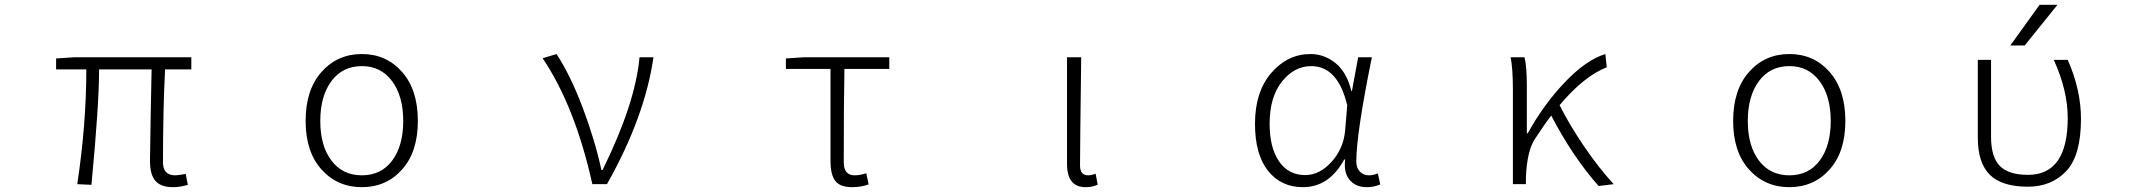

<svg xmlns="http://www.w3.org/2000/svg" viewBox="-20 -774 9040 807"><path d="M707 12.7Q656.2 12.7 633.3 -13.7Q610.4 -40 610.4 -97.7Q610.4 -134.8 613.3 -283.7Q616.2 -432.6 617.2 -482.4H396.5Q396.5 -334 364.3 2.9L304.7 0Q342.8 -251 342.8 -482.4H215.8V-528.3L290 -533.2H784.2V-482.4H673.8Q665 -310.5 665 -91.8Q665 -37.1 716.8 -37.1Q727.5 -37.1 760.7 -43L769.5 2.9Q736.3 12.7 707 12.7Z M1264.6 -265.6Q1264.6 -396.5 1331.5 -471.7Q1398.4 -546.9 1501 -546.9Q1603.5 -546.9 1669.9 -471.7Q1736.3 -396.5 1736.3 -265.6Q1736.3 -135.7 1669.9 -61.5Q1603.5 12.7 1501 12.7Q1398.4 12.7 1331.5 -61.5Q1264.6 -135.7 1264.6 -265.6ZM1501 -496.1Q1419.9 -496.1 1373 -433.1Q1326.2 -370.1 1326.2 -265.6Q1326.2 -161.1 1373 -99.1Q1419.9 -37.1 1501 -37.1Q1582 -37.1 1628.4 -99.1Q1674.8 -161.1 1674.8 -265.6Q1674.8 -370.1 1627.9 -433.1Q1581.1 -496.1 1501 -496.1Z M2531.2 0H2469.7Q2397.5 -326.2 2260.7 -529.3L2319.3 -546.9Q2377.9 -457 2429.2 -321.3Q2480.5 -185.5 2507.8 -59.6H2512.7Q2650.4 -338.9 2668 -533.2H2726.6Q2690.4 -282.2 2531.2 0Z M3561.5 12.7Q3511.7 12.7 3491.2 -13.2Q3470.7 -39.1 3470.7 -97.7V-484.4H3283.2V-528.3L3356.4 -533.2H3717.8V-484.4H3529.3Q3526.4 -350.6 3526.4 -91.8Q3526.4 -37.1 3572.3 -37.1Q3594.7 -37.1 3621.1 -45.9L3630.9 1Q3599.6 12.7 3561.5 12.7Z M4543 12.7Q4464.8 12.7 4464.8 -85V-533.2H4524.4Q4519.5 -147.5 4519.5 -78.1Q4519.5 -37.1 4553.7 -37.1Q4567.4 -37.1 4585 -43.9L4593.8 2Q4572.3 12.7 4543 12.7Z M5456.1 12.7Q5364.3 12.7 5309.6 -56.2Q5254.9 -125 5254.9 -253.9Q5254.9 -387.7 5323.2 -467.3Q5391.6 -546.9 5488.3 -546.9Q5545.9 -546.9 5593.3 -508.8Q5640.6 -470.7 5660.2 -390.6H5662.1L5688.5 -533.2H5746.1Q5680.7 -211.9 5680.7 -94.7Q5680.7 -68.4 5695.8 -52.7Q5710.9 -37.1 5733.4 -37.1Q5750 -37.1 5771.5 -44.9L5781.2 1Q5755.9 12.7 5724.6 12.7Q5678.7 12.7 5652.8 -17.6Q5627 -47.9 5633.8 -103.5H5629.9Q5566.4 12.7 5456.1 12.7ZM5465.8 -38.1Q5526.4 -38.1 5576.7 -93.8Q5627 -149.4 5633.8 -225.6L5642.6 -331.1Q5603.5 -496.1 5491.2 -496.1Q5419.9 -496.1 5368.2 -431.2Q5316.4 -366.2 5316.4 -253.9Q5316.4 -153.3 5356 -95.7Q5395.5 -38.1 5465.8 -38.1Z M6762.7 0 6699.2 7.8Q6590.8 -114.3 6500 -288.1Q6476.6 -258.8 6433.6 -193.4Q6397.5 -140.6 6393.6 -26.4V0H6338.9V-394.5Q6338.9 -490.2 6329.1 -533.2H6387.7Q6397.5 -495.1 6397.5 -412.1V-213.9H6401.4Q6468.8 -335.9 6558.1 -429.2Q6647.5 -522.5 6727.5 -546.9L6733.4 -491.2Q6637.7 -454.1 6535.2 -332Q6576.2 -250 6638.2 -158.7Q6700.2 -67.4 6762.7 0Z M7264.6 -265.6Q7264.6 -396.5 7331.5 -471.7Q7398.4 -546.9 7501 -546.9Q7603.5 -546.9 7669.9 -471.7Q7736.3 -396.5 7736.3 -265.6Q7736.3 -135.7 7669.9 -61.5Q7603.5 12.7 7501 12.7Q7398.4 12.7 7331.5 -61.5Q7264.6 -135.7 7264.6 -265.6ZM7501 -496.1Q7419.9 -496.1 7373 -433.1Q7326.2 -370.1 7326.2 -265.6Q7326.2 -161.1 7373 -99.1Q7419.9 -37.1 7501 -37.1Q7582 -37.1 7628.4 -99.1Q7674.8 -161.1 7674.8 -265.6Q7674.8 -370.1 7627.9 -433.1Q7581.1 -496.1 7501 -496.1Z M8552.7 -753.9H8627.9L8490.2 -583H8429.7ZM8726.6 -274.4Q8726.6 -120.1 8664.6 -54.7Q8602.5 10.7 8503.9 10.7Q8394.5 10.7 8343.8 -39.1Q8293 -88.9 8293 -195.3V-522.5H8348.6V-199.2Q8348.6 -114.3 8385.3 -76.7Q8421.9 -39.1 8503.9 -39.1Q8670.9 -39.1 8670.9 -278.3Q8670.9 -393.6 8612.3 -522.5H8670.9Q8726.6 -396.5 8726.6 -274.4Z"/></svg>

Font: Gen Shin Gothic Monospace Light
Style: Regular
Weight: 300
Designer: [Source Han Sans]
Ryoko NISHIZUKA  (kana & ideographs); Paul D. Hunt (Latin, Greek & Cyrillic); Wenlong ZHANG  (bopomofo
Version: Version 1.002.20150607